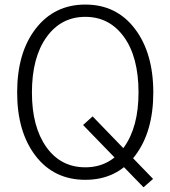

<svg xmlns="http://www.w3.org/2000/svg" viewBox="-20 -755 731 825"><path d="M53.7 -357.4Q53.7 -529.3 133.8 -632.3Q213.9 -735.4 346.7 -735.4Q480.5 -735.4 559.6 -631.3Q638.7 -527.3 638.7 -357.4Q638.7 -188.5 560.1 -85.4Q481.4 17.6 346.7 17.6Q211.9 17.6 132.8 -85.4Q53.7 -188.5 53.7 -357.4ZM117.2 -357.4Q117.2 -210 179.2 -123Q241.2 -36.1 346.7 -36.1Q451.2 -36.1 513.2 -123Q575.2 -210 575.2 -357.4Q575.2 -509.8 512.7 -596.2Q450.2 -682.6 346.7 -682.6Q242.2 -682.6 179.7 -595.2Q117.2 -507.8 117.2 -357.4ZM336.9 -217.8 377.9 -254.9 637.7 13.7 596.7 49.8Z"/></svg>

Font: Gothic A1 Light
Style: Regular
Weight: 300
Version: Version 2.50